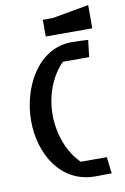

<svg xmlns="http://www.w3.org/2000/svg" viewBox="-93 -895 618 951"><g transform="rotate(-10 216.0 -420.0)"><path d="M420 -724V-841L236 -808H186V-724ZM390 -671C362 -673 334 -674 306 -674C140 -674 42 -496 42 -324C42 -159 133 0 306 1L390 0L380 -83H249C190 -140 152 -235 152 -336C152 -436 190 -529 248 -586H380Z"/></g></svg>

Font: BackOut Medium
Style: Regular
Weight: 500
Designer: Frank Adebiaye
Foundry: Velvetyne Type Foundry
Version: Version 2.000;hotconv 1.0.109;makeotfexe 2.5.65596